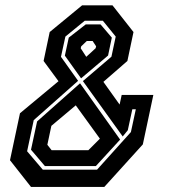

<svg xmlns="http://www.w3.org/2000/svg" viewBox="-20 -720 681 740"><path d="M99.5 0.5 18.5 -102.5 57 -283.5 205.5 -407 148 -485 171.5 -596.5 296.5 -699.5H413.5L494.5 -596.5L471 -485L378.5 -404.5L441 -317L449 -354H571L530.5 -163.5L382 0.5ZM145 -66H354L484.5 -211L503.5 -299H490L472.5 -218L453 -194L299.5 -407.5L409.5 -501.5L426 -579L376.5 -640H306.5L232 -579L215 -501L281 -408.5L110 -257L84.5 -137ZM292.5 -418 230 -505.5 245 -575 310.5 -626H367.5L411 -575L396.5 -506ZM312.5 -501 348.5 -534 350.5 -541.5 337 -562H314.5L293 -541.5L291 -534ZM153 -80 99.5 -143 123 -252 288.5 -399 443 -182 349.5 -80ZM179 -141H320.5L365 -185.5L272 -314L178 -235L162.5 -162Z"/></svg>

Font: Tourney Condensed Regular
Style: Bold Italic
Weight: 700
Width: 3
Italic angle: -12°
Designer: Tyler Finck
Foundry: Etcetera Type Co
Version: Version 1.010; ttfautohint (v1.8.3)